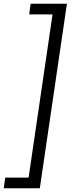

<svg xmlns="http://www.w3.org/2000/svg" viewBox="-69 -760 386 1027"><path d="M-49 247H144L289 -740H95L87 -683H212L84 190H-41Z"/></svg>

Font: HK Grotesk
Style: Italic
Weight: 400
Italic angle: -16°
Designer: Alfredo Marco Pradil
Foundry: Hanken Design Co.
Version: Version 3.001;FEAKit 1.0